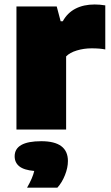

<svg xmlns="http://www.w3.org/2000/svg" viewBox="-20 -579 496 858"><path d="M53.5 -550H233.5L251 -484H260.5Q281.5 -522 317.8 -540.5Q354 -559 403 -559Q425.5 -559 450.5 -555V-358Q427 -363 389 -363Q355 -363 323.5 -353.5Q292 -344 275.5 -327V0H53.5ZM283.5 140.5Q283.5 170.5 270.2 203.8Q257 237 236.5 259.5H101Q126 216 133 185Q87 181 66.2 164.2Q45.5 147.5 45.5 119.5Q45.5 52 164.5 52Q283.5 52 283.5 140.5Z"/></svg>

Font: Encode Sans Semi Expanded Black
Style: Regular
Weight: 900
Width: 6
Designer: Multiple Designers
Foundry: Impallari Type
Version: Version 2.000